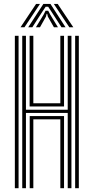

<svg xmlns="http://www.w3.org/2000/svg" viewBox="-20 -988 492 1008"><path d="M96.8 0V-800H116.2V-412H335.5V-800H355V0H335.5V-395.2H116.2V0ZM58 0V-800H77.5V0ZM374.5 0V-800H393.8V0ZM135.5 -429V-800H155V-445.8H296.8V-800H316.2V-429ZM136 0V-378.5H316.2V0H296.8V-361.5H155V0ZM87.8 -845 169.5 -967.5H190L108.5 -845ZM128.2 -845 207.8 -967.5H244.8L324 -845H302.8L250 -926.8L232.8 -952.8H219.8L202.2 -926.5L149.8 -845ZM343.8 -845 262.5 -967.5H282.8L364.8 -845ZM168.5 -845 209 -911.2 219.2 -931.5H233.2L243.8 -911.2L284.2 -845H263L231.2 -900.8L227.8 -915.2H224.8L221.2 -900.8L190 -845Z"/></svg>

Font: Big Shoulders Inline Text SemiBold
Style: Regular
Weight: 600
Designer: Patric King
Foundry: XO Type Co
Version: Version 1.000